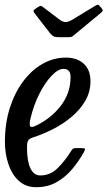

<svg xmlns="http://www.w3.org/2000/svg" viewBox="-24 -770 448 800"><path d="M-3.5 -180Q-3.5 -255 16.5 -318.8Q36.5 -382.5 71.8 -430Q107 -477.5 153 -503.8Q199 -530 250.5 -530Q297.5 -530 325.2 -504.2Q353 -478.5 353 -432Q353 -388 332 -351.2Q311 -314.5 276.5 -285Q242 -255.5 200.2 -233.8Q158.5 -212 116.5 -198.5Q100.5 -193.5 94.5 -186.2Q88.5 -179 88.5 -155Q88.5 -99.5 102.5 -69.2Q116.5 -39 144 -39Q185.5 -39 216.5 -69.8Q247.5 -100.5 274.5 -144Q278.5 -150.5 282.8 -151.8Q287 -153 298 -153H312.5Q327 -153 329.5 -150.2Q332 -147.5 325.5 -136Q304 -97.5 275.8 -64.2Q247.5 -31 210.8 -10.5Q174 10 127 10Q83 10 54 -16.8Q25 -43.5 10.8 -86.8Q-3.5 -130 -3.5 -180ZM120.5 -244Q186 -274 227.8 -327.2Q269.5 -380.5 270 -447Q271 -483 241 -483Q218 -483 190.8 -454.2Q163.5 -425.5 140 -379Q116.5 -332.5 103.5 -278Q98.5 -258 100.5 -247.2Q102.5 -236.5 120.5 -244ZM185.5 -630.5 121 -713.5Q116 -720 115.5 -723.8Q115 -727.5 123 -733L133.5 -740Q143 -746.5 146.5 -745.5Q150 -744.5 157.5 -739L224.5 -688Q237.5 -678.5 249 -678.2Q260.5 -678 277.5 -688L373 -746Q382 -751.5 385.5 -750Q389 -748.5 394 -741.5L398 -737.5Q403.5 -731 404 -727Q404.5 -723 396 -716L288.5 -627Q282 -621.5 277.5 -618.2Q273 -615 261 -615H221Q205.5 -615 198.2 -619.2Q191 -623.5 185.5 -630.5Z"/></svg>

Font: Besley* Condensed
Style: Italic
Weight: 400
Width: 3
Italic angle: -13°
Designer: Owen Earl
Foundry: indestructible type*
Version: Version 3.000; ttfautohint (v1.8.3)